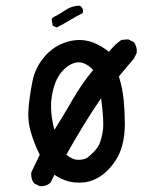

<svg xmlns="http://www.w3.org/2000/svg" viewBox="-20 -631 540 663"><path d="M117.2 11.7 97.7 2Q85.9 -13.7 87.9 -35.2L117.2 -96.7Q97.7 -135.7 85.9 -176.8Q74.2 -217.8 79.1 -264.6Q84 -311.5 92.8 -353.5Q101.6 -395.5 129.9 -430.7Q158.2 -465.8 197.3 -481.4Q236.3 -497.1 274.9 -491.2Q313.5 -485.4 356.4 -452.1Q376 -477.5 399.4 -493.2L422.9 -495.1L442.4 -485.4Q454.1 -469.7 452.1 -448.2L442.4 -428.7L390.6 -367.2Q403.3 -325.2 407.2 -284.2Q411.1 -243.2 411.1 -204.1Q411.1 -165 403.3 -133.8Q395.5 -102.5 380.9 -79.6Q366.2 -56.6 346.7 -38.1Q327.1 -19.5 300.8 -8.8Q274.4 2 238.8 -1Q203.1 -3.9 168 -27.3L154.3 0Q138.7 13.7 117.2 11.7ZM282.2 -86.9Q313.5 -112.3 322.3 -131.8Q331.1 -151.4 335.4 -181.6Q339.8 -211.9 329.1 -292Q295.9 -243.2 266.1 -194.3Q236.3 -145.5 209 -96.7Q230.5 -79.1 250.5 -79.1Q270.5 -79.1 282.2 -86.9ZM168 -182.6Q201.2 -235.4 231.4 -288.1Q261.7 -340.8 301.8 -389.6Q270.5 -420.9 242.7 -415Q214.8 -409.2 191.4 -380.9Q168 -352.5 159.2 -300.3Q150.4 -248 168 -182.6ZM175.8 -536.1 162.1 -542 158.2 -564.5 162.1 -570.3Q185.5 -582 207 -596.7Q228.5 -611.3 255.9 -611.3Q270.5 -601.6 265.6 -585.9Q242.2 -574.2 220.7 -561Q199.2 -547.9 175.8 -536.1Z"/></svg>

Font: NaikaiFont
Style: Regular
Weight: 400
Version: Version 1.67